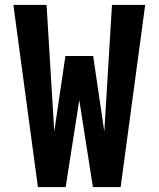

<svg xmlns="http://www.w3.org/2000/svg" viewBox="-20 -755 640 775"><path d="M133 0 34 -735H168L199 -224L244 -529H356L401 -224L432 -735H566L467 0H355L300 -351L245 0Z"/></svg>

Font: Iosevka Heavy Extended
Style: Regular
Weight: 900
Width: 7
Monospace: yes
Designer: Belleve Invis
Foundry: Belleve Invis
Version: Version 32.5.0; ttfautohint (v1.8.4)